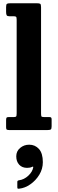

<svg xmlns="http://www.w3.org/2000/svg" viewBox="-20 -800 356 1181"><path d="M64 -700H37.5Q25 -700 21.2 -706Q17.5 -712 17.5 -727V-756.5Q17.5 -773.5 23.2 -776.8Q29 -780 45.5 -780H205.5Q222.5 -780 227.5 -776.5Q232.5 -773 232.5 -755.5V-104Q232.5 -88.5 234.8 -84.2Q237 -80 250.5 -80H282.5Q291 -80 294.2 -77.2Q297.5 -74.5 297.5 -65V-23.5Q297.5 -7 292.2 -3.5Q287 0 271 0H37.5Q26 0 21.8 -2.8Q17.5 -5.5 17.5 -17.5V-60.5Q17.5 -71.5 20.2 -75.8Q23 -80 34 -80H65.5Q76 -80 79.2 -83.5Q82.5 -87 82.5 -103.5V-678.5Q82.5 -693.5 78.8 -696.8Q75 -700 64 -700ZM80 161.5Q80 130 103.8 110Q127.5 90 159.5 90Q196 90 219.8 116.5Q243.5 143 243.5 197.5Q243.5 239 221.8 274.8Q200 310.5 166.5 333.8Q133 357 98.5 360.5Q91.5 361.5 89 360Q86.5 358.5 86.5 351V318.5Q86.5 310.5 96.5 309Q128 305 154 280.8Q180 256.5 184.5 229Q185 222.5 177 226.5Q166 232.5 146.5 232.5Q116 232.5 98 213Q80 193.5 80 161.5Z"/></svg>

Font: Besley* Narrow
Style: Bold
Weight: 700
Width: 4
Designer: Owen Earl
Foundry: indestructible type*
Version: Version 3.000; ttfautohint (v1.8.3)